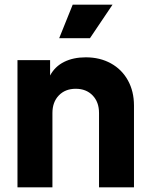

<svg xmlns="http://www.w3.org/2000/svg" viewBox="-20 -804 639 824"><path d="M55 -546H195V-480Q216 -519 255.5 -538.5Q295 -558 348 -558Q409 -558 456 -532Q503 -506 529 -459Q555 -412 555 -351V0H405V-319Q405 -366 377.5 -394.5Q350 -423 305 -423Q260 -423 232.5 -394.5Q205 -366 205 -319V0H55ZM292 -784H463L366 -640H234Z"/></svg>

Font: Eudoxus Sans ExtraBold
Style: Regular
Weight: 800
Designer: Stijn de Vries
Foundry: tokotype
Version: Version 2.005